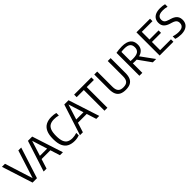

<svg xmlns="http://www.w3.org/2000/svg" viewBox="376 -2038 3482 3482"><g transform="rotate(-45 2117.0 -297.0)"><path d="M193 0 2.5 -595H80.5L258.5 -31.5H243L423 -595H497L306 0Z M477 0 669.5 -595H778.5L971.5 0H895L717.5 -559.5H729L551.5 0ZM575.5 -186 591 -249H856L872 -186Z M1269 7.5Q1190 7.5 1132.8 -21.5Q1075.5 -50.5 1044.8 -117Q1014 -183.5 1014 -296.5Q1014 -406 1045 -473.2Q1076 -540.5 1134.8 -571.5Q1193.5 -602.5 1276 -602.5Q1304.5 -602.5 1335 -599.2Q1365.5 -596 1390.5 -588.5V-523.5Q1361 -532 1334.5 -535Q1308 -538 1280 -538Q1219 -538 1177.5 -516Q1136 -494 1114.5 -441.5Q1093 -389 1093 -297.5Q1093 -204 1114.5 -151.8Q1136 -99.5 1177 -78.2Q1218 -57 1276.5 -57Q1304 -57 1331.8 -62Q1359.5 -67 1390.5 -77V-12.5Q1366 -3.5 1334.5 2Q1303 7.5 1269 7.5Z M1409 0 1601.5 -595H1710.5L1903.5 0H1827L1649.5 -559.5H1661L1483.5 0ZM1507.5 -186 1523 -249H1788L1804 -186Z M2037 0V-530H1854V-595H2296V-530H2112.5V0Z M2581.5 7.5Q2509 7.5 2462.2 -16.2Q2415.5 -40 2393 -89Q2370.5 -138 2370.5 -214V-595H2446V-205Q2446 -127.5 2477.8 -91.8Q2509.5 -56 2581 -56Q2653.5 -56 2685 -91.8Q2716.5 -127.5 2716.5 -205V-595H2790.5V-214Q2790.5 -138 2768.2 -89Q2746 -40 2699.8 -16.2Q2653.5 7.5 2581.5 7.5Z M2933 0V-587.5Q2967 -593.5 3003.8 -597.8Q3040.5 -602 3084 -602Q3199 -602 3256.2 -557Q3313.5 -512 3313.5 -422.5Q3314.5 -362.5 3286 -322Q3257.5 -281.5 3203.2 -261Q3149 -240.5 3073 -240.5Q3057 -240.5 3039.2 -241.2Q3021.5 -242 3008 -243V0ZM3277.5 0 3079.5 -277H3161.5L3363 0ZM3069.5 -300Q3159.5 -300 3200.2 -330Q3241 -360 3241 -422Q3241 -483.5 3205.2 -513Q3169.5 -542.5 3088.5 -542.5Q3065.5 -542.5 3046.5 -541.2Q3027.5 -540 3008 -536.5V-302.5Q3026 -301 3039.5 -300.5Q3053 -300 3069.5 -300Z M3452 0V-595H3801V-532.5H3527V-62.5H3805V0ZM3509 -273V-335.5H3760.5V-273Z M3999 7.5Q3967.5 7.5 3931.5 2Q3895.5 -3.5 3865.5 -14V-78Q3888 -71 3911 -66Q3934 -61 3956.2 -58.5Q3978.5 -56 4000 -56Q4044 -56 4073 -67.8Q4102 -79.5 4116.2 -102Q4130.5 -124.5 4130.5 -157.5Q4130.5 -184.5 4121.2 -203.8Q4112 -223 4090 -237.8Q4068 -252.5 4029 -264L4000.5 -272.5Q3927.5 -294 3891 -332.2Q3854.5 -370.5 3854.5 -436Q3854.5 -487 3877.8 -524.2Q3901 -561.5 3948 -582Q3995 -602.5 4065.5 -602.5Q4094 -602.5 4125.2 -598.8Q4156.5 -595 4179.5 -588.5V-524Q4152.5 -532 4124.8 -535.5Q4097 -539 4069.5 -539Q4020.5 -539 3990 -527.2Q3959.5 -515.5 3945.2 -493.8Q3931 -472 3931 -441.5Q3931 -399.5 3952.2 -376.8Q3973.5 -354 4033 -336L4061.5 -328Q4109.5 -314 4141.8 -292Q4174 -270 4190.2 -238.2Q4206.5 -206.5 4206.5 -163Q4206.5 -109 4182.5 -71Q4158.5 -33 4112.2 -12.8Q4066 7.5 3999 7.5Z"/></g></svg>

Font: Encode Sans SC Condensed
Style: Regular
Weight: 400
Width: 3
Designer: Multiple Designers
Foundry: Impallari Type
Version: Version 3.002